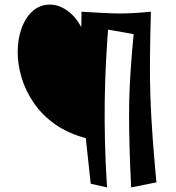

<svg xmlns="http://www.w3.org/2000/svg" viewBox="-20 -818 768 836"><path d="M359 -215Q278 -236 220.5 -276.5Q163 -317 127 -370Q91 -423 74 -480Q57 -537 57 -591Q57 -648 74 -695Q91 -742 122.5 -770Q154 -798 198 -798Q241 -798 282.5 -764.5Q324 -731 354 -658Q384 -585 389 -465ZM446 -2 375 -18Q364 -116 356.5 -189Q349 -262 344.5 -324.5Q340 -387 338 -450.5Q336 -514 335.5 -590Q335 -666 335 -767L455 -745Q446 -639 441.5 -550Q437 -461 436 -377Q435 -293 437 -202.5Q439 -112 446 -2ZM551 -2Q546 -103 544 -179Q542 -255 542 -318.5Q542 -382 545 -444.5Q548 -507 554 -580.5Q560 -654 569 -751L637 -767Q634 -658 633 -567.5Q632 -477 635 -393Q638 -309 644.5 -220Q651 -131 661 -24ZM632 -658Q593 -664 564 -669Q535 -674 511 -678.5Q487 -683 462.5 -687Q438 -691 407.5 -694Q377 -697 334 -699L335 -767Q388 -764 423 -762Q458 -760 487.5 -759.5Q517 -759 551.5 -760.5Q586 -762 637 -767Z"/></svg>

Font: Marhey Light
Style: Regular
Weight: 400
Version: Version 1.000